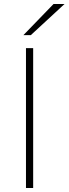

<svg xmlns="http://www.w3.org/2000/svg" viewBox="-20 -941 343 961"><path d="M110 0V-700H146V0ZM97 -765 248 -921H303L134 -765Z"/></svg>

Font: Overpass Thin
Style: Regular
Weight: 250
Designer: Delve Withrington, Dave Bailey, Thomas Jockin
Foundry: Delve Fonts LLC
Version: Version 4.000